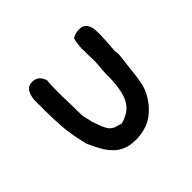

<svg xmlns="http://www.w3.org/2000/svg" viewBox="-124 -683 825 825"><g transform="rotate(-45 289.0 -270.5)"><path d="M485 -330C480 -284 475 -243 471 -208C467 -174 460 -146 448 -124C436 -102 423 -84 409 -70C395 -56 381 -45 366 -37C352 -29 338 -25 323 -21C309 -18 295 -16 282 -16C262 -16 245 -18 229 -22C214 -27 201 -34 187 -44C174 -55 162 -68 150 -86C139 -104 127 -127 115 -154C103 -202 96 -244 93 -279C91 -315 89 -349 89 -382C89 -394 90 -406 89 -420C89 -435 89 -448 91 -461C94 -475 98 -485 105 -494C113 -504 123 -508 137 -508C163 -508 180 -494 188 -466C186 -454 185 -434 185 -404V-375C185 -365 186 -354 186 -342C187 -312 187 -292 187 -279C187 -267 188 -258 188 -252C189 -246 190 -242 191 -236C193 -231 195 -221 198 -205C205 -185 211 -171 215 -159C220 -148 225 -140 230 -133C236 -127 242 -123 250 -119C259 -116 270 -113 283 -109C303 -114 318 -121 331 -130C345 -140 354 -151 362 -165C370 -180 376 -197 379 -216C383 -236 385 -257 386 -281C386 -299 386 -315 387 -331C389 -347 390 -362 391 -375C391 -389 390 -400 390 -410V-437C390 -445 390 -452 389 -458V-447C389 -472 392 -494 397 -513C411 -521 425 -525 438 -525C450 -525 460 -524 466 -518C473 -513 478 -507 481 -499C485 -491 487 -483 487 -473C488 -463 488 -454 488 -444C488 -440 488 -435 487 -427C487 -419 487 -412 486 -402C486 -393 485 -384 484 -376C484 -368 483 -362 483 -358V-344C484 -340 485 -335 485 -330Z"/></g></svg>

Font: Gaegu
Style: Bold
Weight: 700
Designer: JIKJI
Foundry: JIKJI
Version: Version 1.00